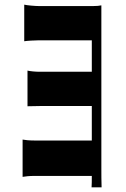

<svg xmlns="http://www.w3.org/2000/svg" viewBox="-20 -760 540 824"><path d="M84 -740V-583C95 -585 131 -587 147 -587H374C374 -572 374 -519 374 -452H152C132 -452 111 -454 98 -457V-304C110 -304 132 -305 153 -305H374C374 -254 374 -202 374 -157H127C105 -157 87 -159 77 -161V-1C87 -3 107 -5 127 -5H374C374 14 374 32 373 44H416C415 23 415 -18 415 -39C415 -132 415 -591 415 -644V-737C407 -735 394 -734 380 -734H147C131 -734 96 -737 84 -740Z"/></svg>

Font: 寒蝉无机体 CompactMedium
Style: Regular
Weight: 500
Width: 3
Designer: ChillTanhei {Warren2060}; 
Source Han Sans {Ryoko NISHIZUKA 西塚涼子 (kana, bopomofo & ideographs); Paul D. Hunt (Latin, Gre
Foundry: ChillType&Adobe
Version: Version 1.000;Glyphs 3.1.1 (3135)